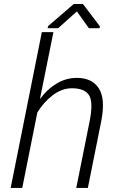

<svg xmlns="http://www.w3.org/2000/svg" viewBox="-20 -919 563 939"><path d="M175.8 -437 177.2 -436.5Q211.4 -483.4 257.3 -510.7Q303.2 -538.1 356 -538.1Q430.2 -538.1 463.4 -486.8Q496.6 -435.5 475.1 -326.2L409.7 0H353L418.5 -326.7Q437 -420.9 415 -454.1Q393.1 -487.3 332 -487.3Q282.7 -487.3 238 -453.4Q193.4 -419.4 162.6 -368.7L88.9 0H32.2L184.6 -761.7H241.2ZM468.8 -790 466.8 -781.2H414.6L356 -863.3L264.6 -781.2H212.9L215.3 -791.5L340.8 -899.4H385.7Z"/></svg>

Font: Franko
Style: Light Italic
Weight: 300
Designer: Google
Version: Version 1.200310; 2013